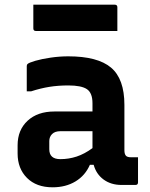

<svg xmlns="http://www.w3.org/2000/svg" viewBox="-20 -788 640 818"><path d="M510 -341V-148Q510 -131 517 -124Q523 -118 538 -118H568V-11Q568 0 557 0H498Q453 0 421.5 -23Q390 -46 379 -86H363Q343 -40 301.5 -15Q260 10 204 10Q135 10 95 -30Q55 -70 55 -134V-169Q55 -234 97.5 -273.5Q140 -313 212 -313H374V-348Q374 -392 350.5 -408Q327 -424 271 -424Q228 -424 190.5 -418Q153 -412 113 -399H94V-506Q94 -512 97 -515Q103 -521 130.5 -529Q158 -537 196 -542.5Q234 -548 271 -548Q396 -548 453 -500Q510 -452 510 -341ZM190 -152Q190 -110 237 -110Q273 -110 306.5 -121Q340 -132 374 -157V-229H237Q214 -229 202 -217Q190 -205 190 -187ZM122 -768H469Q480 -768 480 -757V-656H133Q122 -656 122 -667Z"/></svg>

Font: Recursive Sn Lnr St
Style: Bold
Weight: 700
Version: Version 1.079;hotconv 1.0.112;makeotfexe 2.5.65598; ttfautoh